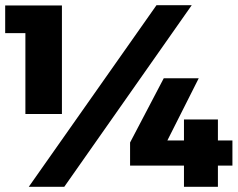

<svg xmlns="http://www.w3.org/2000/svg" viewBox="-20 -721 917 741"><path d="M0 -700H219V-281H78V-593H0ZM584 -701H720L228 0H91ZM612 -419H747L626 -179H690V-260H821V-179H877V-82H821V0H690V-82H482V-171Z"/></svg>

Font: #9Slide03 Montserrat ExtraBold
Style: Regular
Weight: 800
Designer: Julieta Ulanovsky
Foundry: Julieta Ulanovsky
Version: Version 6.001